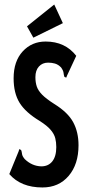

<svg xmlns="http://www.w3.org/2000/svg" viewBox="-20 -815 390 846"><path d="M167 11Q72 11 21 -48L62 -148L65 -158L73 -154Q76 -147 77 -137Q78 -127 89 -114Q121 -83 162 -82Q193 -82 210.5 -104Q228 -126 228 -167Q228 -188 223.5 -206Q219 -224 203.5 -242.5Q188 -261 155 -282Q92 -320 66 -362.5Q40 -405 40 -470Q40 -545 80 -588.5Q120 -632 181 -632Q267 -632 316 -569L275 -481L272 -473L264 -476Q261 -484 260 -494Q259 -504 249 -518Q236 -531 222 -535Q208 -539 192 -539Q167 -539 151.5 -522Q136 -505 136 -475Q136 -452 142 -434Q148 -416 165.5 -398Q183 -380 219 -357Q279 -320 302.5 -276.5Q326 -233 326 -175Q326 -91 282.5 -40Q239 11 167 11ZM127 -649 99 -699 219 -795 257 -713Z"/></svg>

Font: Inconsolata ExtraCondensed ExtraBold
Style: Regular
Weight: 800
Width: 2
Monospace: yes
Designer: Raph Levien, Cyreal, Brenton Simpson
Foundry: Raph Levien, Cyreal, Google
Version: Version 3.001; ttfautohint (v1.8.2.53-6de2)